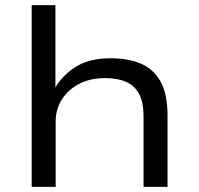

<svg xmlns="http://www.w3.org/2000/svg" viewBox="-20 -725 771 745"><path d="M103 0V-705H195V-379H191Q221 -433 274.5 -466Q328 -499 409 -499Q477 -499 526.5 -478Q576 -457 603 -408.5Q630 -360 630 -278V0H537V-274Q537 -328 520 -360Q503 -392 470 -407Q437 -422 388 -422Q330 -422 287 -399.5Q244 -377 220 -339Q196 -301 196 -254V0Z"/></svg>

Font: Nunito Sans 10pt Expanded
Style: Regular
Weight: 400
Width: 7
Designer: Vernon Adams
Foundry: Vernon Adams
Version: Version 3.101;gftools[0.9.27]